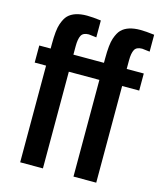

<svg xmlns="http://www.w3.org/2000/svg" viewBox="-124 -931 844 1019"><g transform="rotate(15 298.5 -422.0)"><path d="M502.9 -671.9V-625H596.7V-531.2H502.9V0H377.9V-531.2H210V0H85V-531.2H22.5V-625H85V-648.9Q85 -727.1 96.7 -760.7Q108.4 -794.9 124 -810.5Q157.2 -843.8 226.6 -843.8Q256.8 -843.8 303.7 -837.9V-745.1L261.7 -750Q230.5 -750 220.2 -730.5Q210 -710.9 210 -671.9V-625H377.9V-648.9Q377.9 -727.1 389.6 -760.7Q401.4 -794.9 417 -810.5Q450.2 -843.8 519.5 -843.8Q549.8 -843.8 596.7 -837.9V-745.1L554.7 -750Q523.4 -750 513.2 -730.5Q502.9 -710.9 502.9 -671.9Z"/></g></svg>

Font: Oswald
Style: Book
Weight: 400
Designer: vernon adams
Foundry: vernon adams
Version: Version 1.000